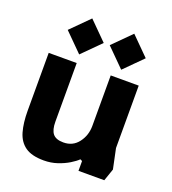

<svg xmlns="http://www.w3.org/2000/svg" viewBox="-130 -794 810 902"><g transform="rotate(20 275.5 -342.5)"><path d="M190 10Q130 10 97.5 -13Q65 -36 52.5 -79.5Q40 -123 40 -184V-473H180V-180Q180 -139 195.5 -120Q211 -101 248 -101Q295 -101 322.5 -137Q350 -173 350 -221V-473H490V-161L511 -61L490 0H361V-49L351 -54Q338 -41 313.5 -26Q289 -11 257.5 -0.5Q226 10 190 10ZM177 -515 87 -605 177 -695 267 -605ZM387 -515 297 -605 387 -695 477 -605Z"/></g></svg>

Font: Rowdies Light
Style: Regular
Weight: 300
Designer: Jaikishan Patel
Version: Version 1.000; ttfautohint (v1.8.3)